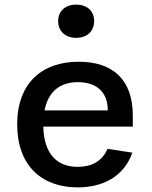

<svg xmlns="http://www.w3.org/2000/svg" viewBox="-20 -800 660 832"><path d="M54.5 -261C54.5 -81.5 161.5 12 316.5 12C426.5 12 517.5 -35.5 553.5 -138.5L446 -155C422.5 -101 376.5 -77 317 -77C224 -77 170.5 -136 167.5 -251.5H555.5V-299C555.5 -455 469 -532.5 321 -532.5C161.5 -532.5 54.5 -439.5 54.5 -261ZM310 -636C356.5 -636 388 -664 388 -708.5C388 -753 356.5 -780 310 -780C264 -780 232 -753 232 -708.5C232 -664 264 -636 310 -636ZM173 -321.5C189 -404.5 241.5 -444 317.5 -444C393 -444 447 -406 447 -321.5Z"/></svg>

Font: Monaspace Neon Medium
Style: Regular
Weight: 500
Designer: Riley Cran & the Lettermatic Team
Foundry: Lettermatic
Version: Version 1.200 (Monaspace Neon)